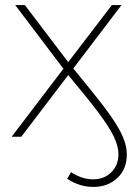

<svg xmlns="http://www.w3.org/2000/svg" viewBox="-20 -539 538 757"><path d="M26 0 230 -268 40 -519H78L249 -294L421 -519H459L269 -269Q329 -196 370 -144Q411 -92 435 -54Q459 -16 469.5 13.5Q480 43 480 70Q480 128 442.5 163Q405 198 348 198Q294 198 245 166L260 140Q280 153 302 160.5Q324 168 347 168Q391 168 419 140Q447 112 447 69Q447 37 428 -2Q409 -41 365.5 -98.5Q322 -156 249 -243L64 0Z"/></svg>

Font: Montserrat ExtraLight
Style: Regular
Weight: 200
Designer: Julieta Ulanovsky
Foundry: Julieta Ulanovsky
Version: Version 9.000; ttfautohint (v1.8.4.7-5d5b)